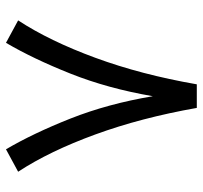

<svg xmlns="http://www.w3.org/2000/svg" viewBox="-38 -639 684 648"><g transform="rotate(90 304.0 -315.0)"><path d="M264.6 -637.2H344.2Q377.4 -449.2 433.8 -294.7Q490.2 -140.1 559.6 -34.2L483.9 6.8Q430.2 -84.5 380.1 -210.9Q330.1 -337.4 304.7 -488.8Q278.8 -337.4 228.5 -210.9Q178.2 -84.5 124.5 6.8L48.8 -34.2Q118.2 -140.1 175 -294.7Q231.9 -449.2 264.6 -637.2Z"/></g></svg>

Font: Vazir FD-WOL
Style: Regular-FD-WOL
Weight: 400
Designer: Saber Rastikerdar
Foundry: Saber Rastikerdar
Version: Version 30.1.0